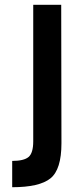

<svg xmlns="http://www.w3.org/2000/svg" viewBox="-20 -712 352 803"><path d="M236 -692Q236 -586 236.5 -403Q237 -220 237 -113Q237 -3 191 34Q145 71 31 71V-39Q80 -39 99.5 -55.5Q119 -72 119 -121V-692Z"/></svg>

Font: TitilliumText22L Rg
Style: Bold
Weight: 700
Designer: Campivisivi
Foundry: Campivisivi
Version: 1.000